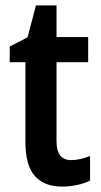

<svg xmlns="http://www.w3.org/2000/svg" viewBox="-20 -680 374 710"><path d="M243 -88Q260 -88 277.5 -92Q295 -96 313 -103V-12Q293 -2 265.5 4Q238 10 209 10Q144 10 109 -29Q74 -68 74 -155V-450H16V-508L82 -542L113 -660H189V-543H306V-450H189V-157Q189 -88 243 -88Z"/></svg>

Font: Noto Sans Malayalam Condensed SemiBold
Style: Regular
Weight: 600
Width: 3
Designer: Jelle Bosma - Monotype Design Team
Foundry: Monotype Imaging Inc.
Version: Version 2.104; ttfautohint (v1.8.4.7-5d5b)